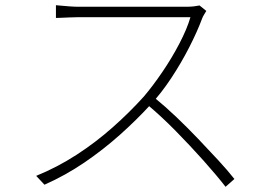

<svg xmlns="http://www.w3.org/2000/svg" viewBox="-20 -704 1040 738"><path d="M773 -662Q770 -657 764.5 -648Q759 -639 757 -633Q738 -582 707 -521.5Q676 -461 638 -403.5Q600 -346 559 -302Q504 -242 440 -185Q376 -128 304 -79Q232 -30 151 6L119 -28Q200 -61 273.5 -108.5Q347 -156 412.5 -214Q478 -272 533 -333Q567 -373 603.5 -426.5Q640 -480 669.5 -536.5Q699 -593 712 -638Q705 -638 672 -638Q639 -638 593 -638Q547 -638 496 -638Q445 -638 399 -638Q353 -638 321.5 -638Q290 -638 283 -638Q267 -638 247 -637Q227 -636 211.5 -635.5Q196 -635 195 -635V-684Q196 -684 211.5 -682.5Q227 -681 247 -679.5Q267 -678 283 -678Q290 -678 320.5 -678Q351 -678 395 -678Q439 -678 487.5 -678Q536 -678 580 -678Q624 -678 655 -678Q686 -678 695 -678Q712 -678 725 -679.5Q738 -681 747 -683ZM572 -330Q615 -295 658 -254Q701 -213 742 -170Q783 -127 819 -88Q855 -49 881 -16L847 14Q812 -31 762 -87Q712 -143 656 -200Q600 -257 545 -303Z"/></svg>

Font: Noto Sans SC Thin ExtraLight
Style: Regular
Weight: 250
Version: Version 2.004-H2;hotconv 1.0.118;makeotfexe 2.5.65603